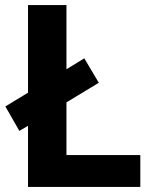

<svg xmlns="http://www.w3.org/2000/svg" viewBox="-20 -734 605 754"><path d="M90 0V-240L56 -220L1 -316L90 -370V-714H241V-462L311 -505L368 -409L241 -332V-125H531V0Z"/></svg>

Font: Noto Sans Armenian
Style: Regular
Weight: 400
Designer: Monotype Design Team
Foundry: Monotype Imaging Inc.
Version: Version 2.007